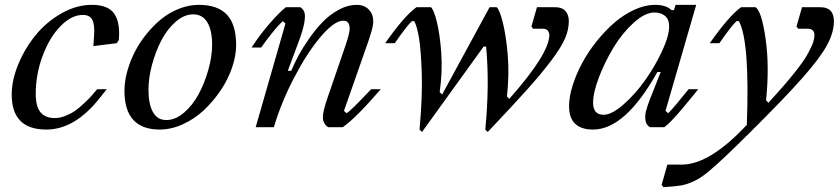

<svg xmlns="http://www.w3.org/2000/svg" viewBox="-20 -530 3495 800"><path d="M362.8 -509.8Q430.7 -509.8 456.1 -472.7Q481.4 -435.5 475.1 -363.8L466.8 -350.1L369.1 -337.9L372.1 -383.8Q375 -428.7 364.3 -448.2Q353.5 -467.8 325.2 -467.8Q278.3 -467.8 232.7 -421.6Q187 -375.5 158 -298.3Q128.9 -221.2 128.9 -138.2Q128.9 -87.4 148.4 -62.7Q168 -38.1 209 -38.1Q230 -38.1 252.9 -47.4Q275.9 -56.6 292.5 -68.1Q309.1 -79.6 330.1 -99.4Q351.1 -119.1 360.1 -129.4Q369.1 -139.6 384.8 -158.2H424.8Q382.3 -103.5 359.9 -80.6Q271.5 9.8 172.9 9.8Q28.8 9.8 28.8 -136.2Q28.8 -196.3 56.4 -262.7Q84 -329.1 128.7 -383.8Q173.3 -438.5 235.8 -474.1Q298.3 -509.8 362.8 -509.8Z M498.5 -151.9Q498.5 -189.9 509.8 -231.4Q521 -272.9 541 -312.5Q561 -352.1 590.1 -387.9Q619.1 -423.8 652.6 -450.9Q686 -478 726.8 -493.9Q767.6 -509.8 808.6 -509.8Q886.7 -509.8 925.3 -469Q963.9 -428.2 963.9 -341.8Q963.9 -297.9 947 -248.5Q930.2 -199.2 899.7 -153.8Q869.1 -108.4 830.1 -71.5Q791 -34.7 742.4 -12.5Q693.8 9.8 645.5 9.8Q498.5 9.8 498.5 -151.9ZM784.7 -470.2Q747.6 -470.2 712.2 -439.5Q676.8 -408.7 652.3 -361.8Q627.9 -314.9 613.3 -259.8Q598.6 -204.6 598.6 -155.8Q598.6 -96.7 617.2 -63.2Q635.7 -29.8 672.9 -29.8Q710.4 -29.8 746.6 -60.5Q782.7 -91.3 807.9 -138.2Q833 -185.1 848.4 -240.2Q863.8 -295.4 863.8 -344.2Q863.8 -403.3 844 -436.8Q824.2 -470.2 784.7 -470.2Z M1348.1 0Q1338.4 -4.4 1331.8 -16.4Q1325.2 -28.3 1325.2 -42Q1325.2 -66.4 1346.2 -127L1416 -330.1Q1437 -390.1 1437 -410.2Q1437 -443.8 1410.2 -443.8Q1373 -443.8 1316.4 -377.2Q1259.8 -310.5 1205.6 -206.5Q1151.4 -102.5 1121.1 0H1045.4L1169.4 -432.1L1158.2 -441.9Q1152.3 -436.5 1141.6 -425.3Q1130.9 -414.1 1109.9 -387.9Q1088.9 -361.8 1068.4 -332H1028.3Q1061.5 -383.8 1103.8 -432.4Q1146 -481 1171.4 -500H1231.4Q1243.2 -492.2 1248 -479.7Q1252.9 -467.3 1248.3 -437.7Q1243.7 -408.2 1226.1 -360.8L1179.2 -234.9H1193.4Q1206.5 -266.1 1224.4 -299.3Q1242.2 -332.5 1269.5 -371.3Q1296.9 -410.2 1325.9 -439.9Q1355 -469.7 1392.1 -489.7Q1429.2 -509.8 1465.3 -509.8Q1498 -509.8 1516.6 -490.2Q1535.2 -470.7 1535.2 -441.9Q1535.2 -437 1534.7 -431.6Q1534.2 -426.3 1532.7 -419.7Q1531.2 -413.1 1530 -407.5Q1528.8 -401.9 1526.1 -393.3Q1523.4 -384.8 1521.7 -379.2Q1520 -373.5 1516.4 -362.8Q1512.7 -352.1 1510.7 -346.4Q1508.8 -340.8 1504.4 -328.4Q1500 -315.9 1498 -310.1L1413.1 -67.9L1424.3 -58.1Q1439.9 -66.9 1516.1 -147.5Q1522.9 -154.8 1526.4 -158.2H1566.4Q1462.9 -38.1 1408.2 0Z M1706.1 -441.9H1696.3Q1676.3 -424.3 1625 -350.1H1585Q1665.5 -464.8 1715.3 -500H1775.4Q1787.6 -490.2 1800.3 -438.5Q1813 -386.7 1818.6 -310.1Q1824.2 -233.4 1812 -146L1822.3 -136.2L2020 -500H2049.3Q2061.5 -490.2 2075 -436.5Q2088.4 -382.8 2095.5 -302.2Q2102.5 -221.7 2092.3 -127.9L2102.1 -118.2Q2269 -306.6 2269 -384.8Q2268.1 -396.5 2261.5 -403.3Q2254.9 -410.2 2243.2 -410.2H2201.2L2194.3 -419.9L2217.3 -500H2293Q2321.8 -500 2335.9 -484.1Q2350.1 -468.3 2350.1 -441.9Q2350.1 -407.2 2334.7 -370.6Q2319.3 -334 2276.6 -277.3Q2233.9 -220.7 2175 -155.3Q2116.2 -89.8 2012.2 20L2002 9.8Q2020.5 -178.2 2005.4 -335.9H1995.1L1738.3 20L1728 9.8Q1740.7 -128.9 1737.3 -226.3Q1733.9 -323.7 1725.8 -371.8Q1717.8 -419.9 1706.1 -441.9Z M2688 -116.2 2732.9 -230H2719.2Q2585 9.8 2451.2 9.8Q2351.1 9.8 2351.1 -87.9Q2351.1 -127 2366 -174.1Q2380.9 -221.2 2405.8 -267.6Q2430.7 -314 2466.1 -358.2Q2501.5 -402.3 2540.3 -435.8Q2579.1 -469.2 2623.3 -489.5Q2667.5 -509.8 2709 -509.8Q2755.9 -509.8 2777.8 -487.8H2788.1L2794.9 -509.8H2880.9L2752.9 -67.9L2764.2 -58.1Q2788.6 -82.5 2849.1 -158.2H2889.2Q2886.2 -154.3 2870.1 -134.5Q2854 -114.7 2848.1 -107.7Q2842.3 -100.6 2827.9 -83.3Q2813.5 -65.9 2805.4 -57.1Q2797.4 -48.3 2785.9 -35.6Q2774.4 -22.9 2765.4 -14.6Q2756.3 -6.3 2748 0H2688Q2672.9 -8.8 2669.7 -27.6Q2666.5 -46.4 2671.6 -66.9Q2676.8 -87.4 2688 -116.2ZM2451.2 -102.1Q2451.2 -51.8 2495.1 -51.8Q2528.8 -51.8 2577.1 -94Q2625.5 -136.2 2667 -194.3Q2708.5 -252.4 2738.3 -316.2Q2768.1 -379.9 2768.1 -419.9Q2768.1 -449.7 2750.7 -463.9Q2733.4 -478 2707 -478Q2667.5 -478 2620.4 -435.3Q2573.2 -392.6 2536.9 -332.8Q2500.5 -272.9 2475.8 -208.5Q2451.2 -144 2451.2 -102.1Z M3091.8 -9.8Q3104.5 -358.9 3058.6 -441.9H3048.8Q3028.8 -424.3 2977.5 -350.1H2937.5Q3018.1 -464.8 3067.9 -500H3127.9Q3153.3 -484.4 3169.9 -368.9Q3186.5 -253.4 3171.9 -111.8L3181.6 -102.1Q3246.6 -171.9 3288.8 -224.9Q3331.1 -277.8 3347.7 -309.3Q3364.3 -340.8 3368.9 -356Q3373.5 -371.1 3373.5 -384.8Q3373.5 -396.5 3366.5 -403.3Q3359.4 -410.2 3347.7 -410.2H3305.7L3298.8 -419.9L3321.8 -500H3397.9Q3454.6 -500 3454.6 -441.9Q3454.6 -394.5 3425.8 -341.6Q3397 -288.6 3323.7 -205.6Q3250.5 -122.6 3106.9 20Q3044.9 81.5 3007.6 116.9Q2970.2 152.3 2938.2 179.7Q2906.2 207 2883.3 219Q2860.4 231 2839.8 237.3Q2819.3 243.7 2791.5 246.1L2744.6 250L2736.8 240.2L2760.7 155.8H2820.8Q2937 155.8 3091.8 -9.8Z"/></svg>

Font: Happy Times at the IKOB New Game Plus Edition
Style: Italic
Weight: 400
Italic angle: -16°
Designer: Lucas Le Bihan
Foundry: Lucas Le Bihan
Version: Version 1.000;PS 1.0;hotconv 1.0.88;makeotf.lib2.5.647800